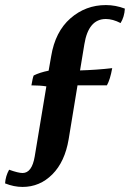

<svg xmlns="http://www.w3.org/2000/svg" viewBox="-63 -538 532 758"><path d="M355 -518Q393 -518 430 -504Q428 -471 413 -447Q382 -463 355 -463Q286 -463 270 -363L253 -260Q320 -262 380 -269Q372 -224 359 -201H243L208 12Q193 101 143.5 150.5Q94 200 26 200Q-8 200 -43 186Q-41 157 -27 132Q9 145 26 145Q63 145 74 80L120 -197Q95 -201 61 -201Q66 -231 70 -240Q94 -252 129 -259L139 -316Q155 -413 215 -465.5Q275 -518 355 -518Z"/></svg>

Font: Halant SemiBold
Style: Regular
Weight: 600
Designer: Hitesh Malaviya (Devanagari), Satya Rajpurohit (Latin)
Foundry: Indian Type Foundry
Version: Version 1.101;PS 1.0;hotconv 1.0.78;makeotf.lib2.5.61930; tt